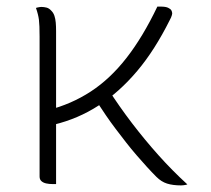

<svg xmlns="http://www.w3.org/2000/svg" viewBox="-20 -552 640 582"><path d="M150 6Q149 6 147 6Q145 6 143.5 6Q142 6 140 6Q129 6 120 4Q111 2 105.5 -3Q100 -8 100 -17V-441Q100 -476 98 -492Q96 -508 89 -528Q92 -529 94.5 -529.5Q97 -530 100 -530.5Q103 -531 105 -531Q113 -531 121 -529Q129 -527 136 -519Q142 -513 145 -504Q148 -495 149 -483.5Q150 -472 150 -458ZM457 -532H467Q482 -532 489.5 -528.5Q497 -525 499.5 -520.5Q502 -516 502 -511Q502 -509 501 -506Q500 -503 498.5 -499Q497 -495 494 -490Q472 -446 447.5 -407.5Q423 -369 396 -337Q369 -305 340 -279Q311 -253 279.5 -232.5Q248 -212 214 -197.5Q180 -183 143 -174L125 -218Q196 -236 255 -274.5Q314 -313 363.5 -376.5Q413 -440 457 -532ZM529 10Q504 10 486.5 4.5Q469 -1 454 -16Q440 -30 425 -46.5Q410 -63 394 -81.5Q378 -100 362 -120.5Q346 -141 330.5 -161.5Q315 -182 301 -202.5Q287 -223 274 -243L307 -283Q341 -230 379.5 -179.5Q418 -129 460 -82Q502 -35 548 7Q546 8 542.5 8.5Q539 9 536 9.5Q533 10 529 10Z"/></svg>

Font: Recursive Casual Light
Style: Regular
Weight: 300
Version: Version 1.047